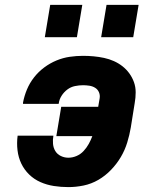

<svg xmlns="http://www.w3.org/2000/svg" viewBox="-20 -756 640 784"><path d="M259 8Q229 8 200 3.5Q171 -1 145 -12.5Q119 -24 99 -43.5Q79 -63 67 -88Q55 -113 51.5 -142.5Q48 -172 52 -202H198Q195 -185 196.5 -168.5Q198 -152 206 -139Q214 -126 228.5 -119Q243 -112 259 -112Q276 -112 292.5 -119Q309 -126 321.5 -139.5Q334 -153 342.5 -168.5Q351 -184 357 -200H210L230 -320H381L387 -355Q389 -368 384 -379.5Q379 -391 368.5 -397.5Q358 -404 345 -406Q332 -408 319 -408Q303 -408 286 -404.5Q269 -401 255 -390.5Q241 -380 231.5 -365Q222 -350 220 -334Q220 -333 219.5 -332.5Q219 -332 219 -332H74Q74 -333 74 -334.5Q74 -336 74 -337Q79 -364 90 -390.5Q101 -417 119 -440Q137 -463 160.5 -480.5Q184 -498 210.5 -509Q237 -520 264.5 -524Q292 -528 319 -528Q341 -528 362.5 -526Q384 -524 405 -519.5Q426 -515 445 -506.5Q464 -498 480 -485.5Q496 -473 508 -456.5Q520 -440 527 -420.5Q534 -401 534 -379Q534 -357 530 -335L514 -235Q509 -205 499.5 -174Q490 -143 473.5 -115Q457 -87 433.5 -62.5Q410 -38 381.5 -21.5Q353 -5 321.5 1.5Q290 8 259 8ZM393 -604 415 -736H546L524 -604ZM163 -604 185 -736H316L294 -604Z"/></svg>

Font: Iosevka SS04 Hv Ex Obl
Style: Regular
Weight: 900
Width: 7
Italic angle: -9°
Monospace: yes
Designer: Belleve Invis
Foundry: Belleve Invis
Version: Version 19.0.0; ttfautohint (v1.8.4)